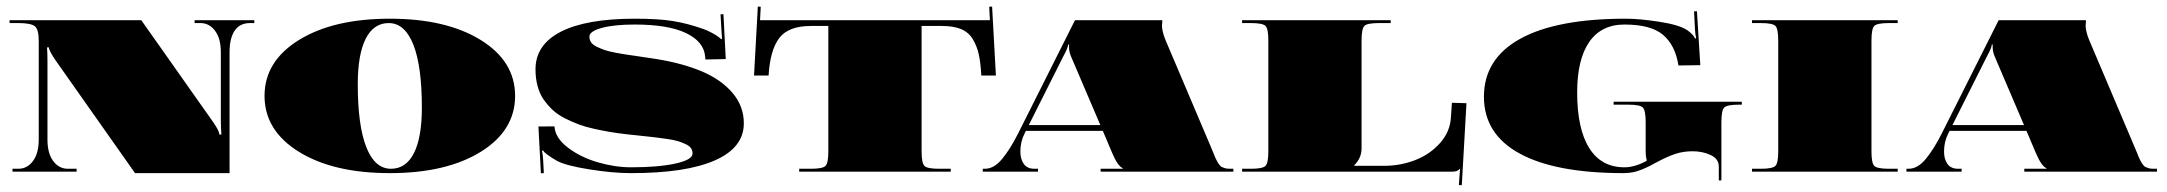

<svg xmlns="http://www.w3.org/2000/svg" viewBox="-20 -515 6500 576"><path d="M8.7 -454.5H403.8L620.2 -147.7Q638.1 -121.5 638.1 -111.5H644.2Q642.5 -132.4 642.5 -153V-358.4Q642.5 -399.5 625.2 -422.6Q608 -445.8 581.3 -445.8H563.8V-454.5H743V-445.8H729.9Q699.7 -445.8 684.2 -423.3Q668.7 -400.8 668.7 -358.4V4.4H385.1L146.4 -334.4Q126.7 -363.2 126.7 -372.8H121.1Q122.4 -356.6 122.4 -330.9V-96.2Q122.4 -55.1 139.6 -31.9Q156.9 -8.7 183.6 -8.7H209.8V0H17.5V-8.7H35Q61.6 -8.7 78.9 -31.9Q96.2 -55.1 96.2 -96.2V-393.4Q96.2 -427.4 84.1 -436.6Q72.1 -445.8 35 -445.8H8.7Z M877 -59.4Q773.6 -123.3 773.6 -227.3Q773.6 -331.3 877 -395.1Q980.3 -458.9 1149.5 -458.9Q1318.6 -458.9 1422 -395.1Q1525.3 -331.3 1525.3 -227.3Q1525.3 -123.3 1422 -59.4Q1318.6 4.4 1149.5 4.4Q980.3 4.4 877 -59.4ZM1146 -445.8Q1101 -445.8 1077.1 -398.8Q1053.3 -351.8 1053.3 -262.2Q1053.3 -138.5 1078.9 -73.6Q1104.5 -8.7 1153 -8.7Q1198 -8.7 1221.8 -55.7Q1245.6 -102.7 1245.6 -192.3Q1245.6 -316 1220.1 -380.9Q1194.5 -445.8 1146 -445.8Z M2157.3 -337.8 2096.2 -336.5 2095.3 -346.2Q2091.3 -390.3 2037.8 -415.9Q1984.3 -441.4 1884.2 -441.4Q1823 -441.4 1785.6 -431.4Q1748.3 -421.3 1748.3 -405.2Q1748.3 -395.5 1753.3 -388.1Q1758.3 -380.7 1769.9 -375Q1781.5 -369.3 1793.3 -365.2Q1805.1 -361 1825.6 -357.1Q1846.2 -353.1 1861.5 -351Q1876.7 -348.8 1903.4 -344.8Q1930.1 -340.9 1946.7 -338.3Q2026.7 -325.6 2084.8 -301.1Q2142.9 -276.7 2177.2 -236.7Q2211.5 -196.7 2211.5 -145.1Q2211.5 -72.1 2124.8 -33.9Q2038 4.4 1873.3 4.4Q1818.6 4.4 1748.5 -6.8Q1678.3 -17.9 1651.2 -32.3Q1642 -37.2 1626.5 -47.9Q1611 -58.6 1609.3 -63.8L1605.8 -62.1Q1608.4 -54.6 1609.3 -37.6L1611.5 4.4L1602.7 4.8L1595.3 -135.5L1643.4 -135.9Q1645.5 -101 1684 -71.9Q1722.5 -42.8 1773.8 -28Q1825.2 -13.1 1873.3 -13.1Q1956.3 -13.1 2007 -24.5Q2057.7 -35.8 2057.7 -54.6Q2057.7 -63.8 2052.7 -70.8Q2047.6 -77.8 2036.1 -83Q2024.5 -88.3 2012.9 -91.8Q2001.3 -95.3 1980.3 -98.3Q1959.4 -101.4 1944.5 -103.1Q1929.6 -104.9 1902.3 -107.7Q1875 -110.6 1859.3 -112.3Q1832.2 -115.4 1810.3 -119.1Q1788.5 -122.8 1762.5 -128.5Q1736.5 -134.2 1716.1 -141.8Q1695.8 -149.5 1674.8 -160Q1653.8 -170.5 1638.5 -184.7Q1623.3 -198.9 1611 -216.3Q1598.8 -233.8 1592.7 -256.8Q1586.5 -279.7 1586.5 -306.8Q1586.5 -381.1 1662.8 -420Q1739.1 -458.9 1884.2 -458.9Q1956.7 -458.9 2000 -451.7Q2043.3 -444.5 2090.5 -427.9Q2102.7 -423.5 2115.6 -416.5Q2128.5 -409.5 2135.7 -404.1Q2142.9 -398.6 2143.4 -397.3L2146 -398.2Q2145.5 -401.7 2144.2 -427.4L2141.6 -472L2150.3 -472.5Z M2260.1 -454.5H2949.7L2947.6 -494.8L2956.3 -495.2L2967.7 -288.5H2924Q2921.8 -327.4 2916.3 -352.1Q2910.8 -376.7 2898.4 -397.5Q2885.9 -418.3 2863.2 -427.7Q2840.5 -437.1 2805.9 -437.1H2744.8V-61.2Q2744.8 -25.8 2753.3 -17.3Q2761.8 -8.7 2797.2 -8.7H2832.2V0H2377.6V-8.7H2412.6Q2448 -8.7 2456.5 -17.3Q2465 -25.8 2465 -61.2V-437.1H2412.6Q2345.3 -437.1 2317.7 -400.8Q2290.2 -364.5 2285.8 -288.5H2242.1L2253.5 -495.2L2262.2 -494.8Z M3281 -139.9 3193.2 -345.3Q3187.1 -359.3 3187.1 -374.1Q3187.1 -376.3 3187.1 -378.5L3187.5 -381.1H3184.4Q3184.4 -372.4 3169.1 -344.4L3066.4 -139.9ZM3205 -454.5H3466.8V-449.3Q3465.9 -442.3 3465.9 -438.8Q3465.9 -420.5 3476.8 -394.2L3614.5 -69.9Q3616.7 -65.1 3620.4 -55.7Q3624.1 -46.3 3625.4 -43.3Q3626.7 -40.2 3630 -33.7Q3633.3 -27.1 3634.8 -25.1Q3636.4 -23.2 3639.6 -19Q3642.9 -14.9 3645.5 -14Q3648.2 -13.1 3652.3 -11.4Q3656.5 -9.6 3661.1 -9.2Q3665.6 -8.7 3671.8 -8.7H3680.1V0H3281.9V-8.7H3348.3V-10.5Q3333.5 -16.2 3316.4 -56.4L3288.5 -122.4H3057.7L3053.3 -113.6Q3041.1 -89.2 3041.1 -60.3Q3041.1 -37.6 3051.4 -23.2Q3061.6 -8.7 3083.5 -8.7H3094V0H2928.3V-8.7H2934.9Q2962 -8.7 2986.2 -38Q3010.5 -67.3 3034.1 -114.1Z M3706.3 -454.5H4152.1V-445.8H4117.1Q4081.7 -445.8 4073.2 -437.3Q4064.7 -428.8 4064.7 -393.4V-69.9Q4064.7 -41.1 4042.8 -19.2V-17.5H4132Q4180.5 -17.5 4225.1 -34.5Q4269.7 -51.6 4300.5 -86.3Q4331.3 -121.1 4333 -166.1L4335.7 -206.7L4379.4 -205.4L4365.4 40.6L4356.6 40.2L4360.1 -8.7H4359.7Q4354.5 -3.5 4349.7 -1.7Q4344.8 0 4333.5 0H3706.3V-8.7H3732.5Q3767.9 -8.7 3776.4 -17.3Q3785 -25.8 3785 -61.2V-393.4Q3785 -428.8 3776.4 -437.3Q3767.9 -445.8 3732.5 -445.8H3706.3Z M4820.8 -209.8H5205.4V-201H5196.7Q5161.3 -201 5152.8 -192.5Q5144.2 -184 5144.2 -148.6V26.2H5136.4V-15.3Q5136.4 -38.5 5112.1 -49.8Q5087.8 -61.2 5058.1 -61.2Q5029.7 -61.2 5006.1 -53.3Q4982.5 -45.5 4954.5 -30.6Q4952.8 -29.7 4943 -24.5Q4933.1 -19.2 4930.7 -17.9Q4928.3 -16.6 4919.4 -12.5Q4910.4 -8.3 4906.5 -6.8Q4902.5 -5.2 4894.2 -2.4Q4885.9 0.4 4880.2 1.5Q4874.6 2.6 4866.7 3.5Q4858.8 4.4 4851.4 4.4Q4646.9 4.4 4539.3 -54.2Q4431.8 -112.8 4431.8 -224.7Q4431.8 -338.7 4540.9 -398.8Q4649.9 -458.9 4857.5 -458.9Q4898.6 -458.9 4958 -449.7Q5017.5 -440.6 5042 -424.4Q5061.6 -410 5065.1 -399.5L5068.6 -400.3Q5065.6 -412.6 5065.1 -424.8L5062.1 -480.8L5070.8 -481.2L5080.9 -319.5L5015.3 -318.6L5014.9 -321.2Q5005.2 -379.8 4969 -410.6Q4932.7 -441.4 4853.1 -441.4Q4784.1 -441.4 4747.8 -389.2Q4711.5 -337 4711.5 -237.8Q4711.5 -128.1 4747.8 -70.6Q4784.1 -13.1 4853.1 -13.1Q4884.2 -13.1 4918.7 -31.9L4920.5 -34.1Q4917 -43.3 4917 -64.7V-148.6Q4917 -184 4908.4 -192.5Q4899.9 -201 4864.5 -201H4820.8Z M5236 -454.5H5673.1V-445.8H5646.9Q5611.5 -445.8 5602.9 -437.3Q5594.4 -428.8 5594.4 -393.4V-61.2Q5594.4 -25.8 5602.9 -17.3Q5611.5 -8.7 5646.9 -8.7H5673.1V0H5236V-8.7H5262.2Q5297.6 -8.7 5306.2 -17.3Q5314.7 -25.8 5314.7 -61.2V-393.4Q5314.7 -428.8 5306.2 -437.3Q5297.6 -445.8 5262.2 -445.8H5236Z M6052 -139.9 5964.2 -345.3Q5958 -359.3 5958 -374.1Q5958 -376.3 5958 -378.5L5958.5 -381.1H5955.4Q5955.4 -372.4 5940.1 -344.4L5837.4 -139.9ZM5976 -454.5H6237.8V-449.3Q6236.9 -442.3 6236.9 -438.8Q6236.9 -420.5 6247.8 -394.2L6385.5 -69.9Q6387.7 -65.1 6391.4 -55.7Q6395.1 -46.3 6396.4 -43.3Q6397.7 -40.2 6401 -33.7Q6404.3 -27.1 6405.8 -25.1Q6407.3 -23.2 6410.6 -19Q6413.9 -14.9 6416.5 -14Q6419.1 -13.1 6423.3 -11.4Q6427.4 -9.6 6432 -9.2Q6436.6 -8.7 6442.7 -8.7H6451V0H6052.9V-8.7H6119.3V-10.5Q6104.5 -16.2 6087.4 -56.4L6059.4 -122.4H5828.7L5824.3 -113.6Q5812.1 -89.2 5812.1 -60.3Q5812.1 -37.6 5822.3 -23.2Q5832.6 -8.7 5854.5 -8.7H5864.9V0H5699.3V-8.7H5705.9Q5733 -8.7 5757.2 -38Q5781.5 -67.3 5805.1 -114.1Z"/></svg>

Font: FoglihtenBlackPcs
Style: BlackPcs
Weight: 900
Version: Version 0.75